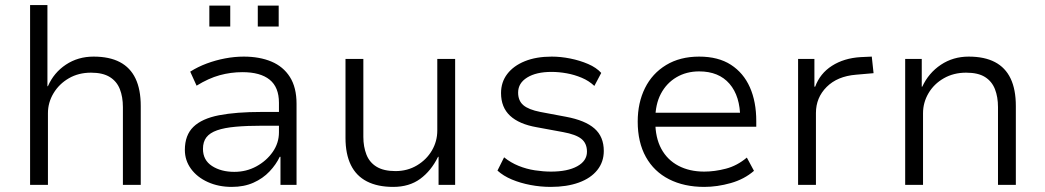

<svg xmlns="http://www.w3.org/2000/svg" viewBox="-20 -725 4100 753"><path d="M98 0V-705H166V-387H168Q191 -440 238.5 -471.5Q286 -503 347 -503Q409 -503 450 -481.5Q491 -460 511.5 -417Q532 -374 532 -309V0H462V-305Q462 -345 450 -375.5Q438 -406 410.5 -423Q383 -440 337 -440Q288 -440 250 -418Q212 -396 190 -359.5Q168 -323 168 -281V0Z M889 8Q837 8 795 -11Q753 -30 729 -63Q705 -96 705 -137Q705 -195 738.5 -227.5Q772 -260 839 -273Q906 -286 1007 -286H1087V-232H1011Q949 -232 904.5 -228Q860 -224 831.5 -214Q803 -204 789.5 -186.5Q776 -169 776 -141Q776 -97 811.5 -74Q847 -51 899 -51Q946 -51 985.5 -72.5Q1025 -94 1049.5 -129Q1074 -164 1074 -206V-322Q1074 -383 1037.5 -412.5Q1001 -442 931 -442Q885 -442 841.5 -430Q798 -418 751 -389L726 -444Q756 -463 791 -476Q826 -489 863 -496Q900 -503 936 -503Q998 -503 1044.5 -483.5Q1091 -464 1117 -423Q1143 -382 1143 -318V0H1080V-110H1077Q1063 -80 1037 -52.5Q1011 -25 974 -8.5Q937 8 889 8ZM991 -621V-703H1073V-621ZM801 -621V-703H883V-621Z M1522 8Q1461 8 1419 -13.5Q1377 -35 1356 -78Q1335 -121 1335 -184V-494H1405V-188Q1405 -150 1417 -119Q1429 -88 1457 -71Q1485 -54 1531 -54Q1578 -54 1615.5 -76.5Q1653 -99 1674 -135Q1695 -171 1695 -213V-494H1765V0H1700V-110H1698Q1671 -55 1628 -23.5Q1585 8 1522 8Z M2140 8Q2100 8 2060.5 0.5Q2021 -7 1987.5 -21Q1954 -35 1931 -56L1957 -108Q1983 -87 2014 -74.5Q2045 -62 2078 -57Q2111 -52 2141 -52Q2206 -52 2244 -73Q2282 -94 2282 -130Q2282 -163 2260 -180.5Q2238 -198 2188 -207L2085 -226Q2016 -238 1980.5 -271Q1945 -304 1945 -360Q1945 -403 1969.5 -435Q1994 -467 2038.5 -485Q2083 -503 2144 -503Q2179 -503 2216.5 -495.5Q2254 -488 2286.5 -474Q2319 -460 2338 -439L2311 -388Q2290 -408 2261.5 -420Q2233 -432 2202.5 -437.5Q2172 -443 2143 -443Q2083 -443 2047.5 -421Q2012 -399 2012 -362Q2012 -330 2032.5 -312.5Q2053 -295 2099 -286L2200 -267Q2275 -253 2311.5 -221Q2348 -189 2348 -133Q2348 -90 2322.5 -58Q2297 -26 2250 -9Q2203 8 2140 8Z M2742 8Q2663 8 2604 -22Q2545 -52 2513 -109.5Q2481 -167 2481 -248Q2481 -322 2509.5 -379.5Q2538 -437 2592.5 -470Q2647 -503 2722 -503Q2797 -503 2846.5 -471Q2896 -439 2921 -382.5Q2946 -326 2946 -250V-228H2530V-283H2905L2883 -261Q2883 -348 2841 -396.5Q2799 -445 2722 -445Q2672 -445 2633 -422Q2594 -399 2572 -357.5Q2550 -316 2550 -257V-248Q2550 -185 2573.5 -141.5Q2597 -98 2640.5 -75Q2684 -52 2742 -52Q2783 -52 2827 -63.5Q2871 -75 2909 -107L2937 -55Q2899 -22 2846 -7Q2793 8 2742 8Z M3110 0V-494H3174V-385H3177Q3196 -437 3243 -467Q3290 -497 3355 -501L3399 -503L3406 -438L3337 -432Q3264 -426 3222 -384Q3180 -342 3180 -282V0Z M3530 0V-494H3595V-385H3597Q3622 -439 3670 -471Q3718 -503 3779 -503Q3841 -503 3882 -481.5Q3923 -460 3943.5 -417Q3964 -374 3964 -309V0H3894V-305Q3894 -345 3882 -375.5Q3870 -406 3843 -423Q3816 -440 3769 -440Q3720 -440 3681.5 -418Q3643 -396 3621.5 -359.5Q3600 -323 3600 -281V0Z"/></svg>

Font: Nunito Sans 7pt Light
Style: Regular
Weight: 300
Designer: Vernon Adams
Foundry: Vernon Adams
Version: Version 3.101;gftools[0.9.27]